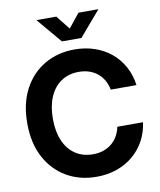

<svg xmlns="http://www.w3.org/2000/svg" viewBox="-101 -1024 930 1114"><g transform="rotate(-10 364.5 -467.0)"><path d="M377.9 11.2Q278.8 11.2 201.2 -33.9Q123.5 -79.1 78.9 -163.1Q34.2 -247.1 34.2 -363.3Q34.2 -480.5 78.9 -564.5Q123.5 -648.4 201.4 -693.6Q279.3 -738.8 377.9 -738.8Q441.4 -738.8 495.8 -720.2Q550.3 -701.7 592.3 -667Q634.3 -632.3 661.4 -583.3Q688.5 -534.2 696.8 -472.7H545.4Q539.1 -504.4 524.7 -529.3Q510.3 -554.2 488.8 -571.3Q467.3 -588.4 439.9 -597.4Q412.6 -606.4 380.4 -606.4Q319.8 -606.4 276.1 -576.9Q232.4 -547.4 208.7 -492.9Q185.1 -438.5 185.1 -363.3Q185.1 -288.1 208.7 -233.9Q232.4 -179.7 276.1 -150.4Q319.8 -121.1 380.4 -121.1Q412.6 -121.1 439.7 -130.1Q466.8 -139.2 488.3 -156.2Q509.8 -173.3 524.4 -198Q539.1 -222.7 545.4 -253.9H696.8Q689 -195.3 662.6 -146.7Q636.2 -98.1 594.2 -62.7Q552.2 -27.3 497.6 -8.1Q442.9 11.2 377.9 11.2ZM307.6 -944.8 372.6 -862.8 438.5 -944.8H555.2V-943.8L429.7 -797.4H314.9L191.4 -943.8V-944.8Z"/></g></svg>

Font: Inter 28pt
Style: Bold
Weight: 700
Designer: Rasmus Andersson
Foundry: rsms
Version: Version 4.001;git-66647c0bb